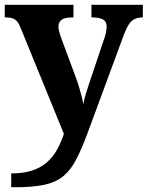

<svg xmlns="http://www.w3.org/2000/svg" viewBox="-20 -556 619 805"><path d="M27 171Q79.1 171 115.8 158.6Q152.6 146.2 177.7 123.7Q202.8 101.3 219.4 71.1Q235.9 40.9 247.9 5.3L68.1 -435.2Q60.3 -455.6 51.9 -465.7Q43.5 -475.7 32.3 -479.3Q21.2 -483 4.1 -483H-0.1V-536H288.1V-483H283.9Q252.8 -483 238.9 -473.5Q225.1 -464 225.1 -443.7Q225.1 -434.5 227.7 -424.4Q230.2 -414.2 234.2 -403.2L295.6 -237.4Q303.9 -216.7 310.5 -194.4Q317.1 -172.1 322.2 -152.4Q327.3 -132.6 329.1 -118.5Q333.8 -143.4 340.7 -165.7Q347.5 -188 354.1 -207L417 -393.9Q420.8 -403.6 424 -418.8Q427.2 -434.1 427.2 -443.3Q427.2 -465.2 412.7 -473.8Q398.2 -482.4 367.5 -483H363.4V-536H578.9V-483H575.3Q556.9 -482.4 543.3 -475.5Q529.8 -468.7 519.7 -452.8Q509.6 -437 499.3 -410.2L347.9 -0.1Q322.5 68.9 299.1 113.4Q275.7 158 244.7 183.2Q213.8 208.4 166 218.7Q118.2 229 44.1 229H27Z"/></svg>

Font: Noto Serif Gurmukhi
Style: Regular
Weight: 400
Designer: Vaibhav Singh and the Monotype Design Team
Foundry: Monotype Imaging Inc.
Version: Version 2.003